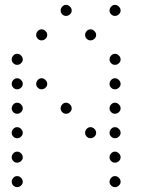

<svg xmlns="http://www.w3.org/2000/svg" viewBox="-20 -793 640 785"><path d="M249 -773Q241 -773 234.5 -766Q228 -759 228 -751V-749Q228 -741 234.5 -734.5Q241 -728 249 -728H251Q259 -728 266 -734.5Q273 -741 273 -749V-751Q273 -759 266 -766Q259 -773 251 -773ZM449 -773Q441 -773 434.5 -766Q428 -759 428 -751V-749Q428 -741 434.5 -734.5Q441 -728 449 -728H451Q459 -728 466 -734.5Q473 -741 473 -749V-751Q473 -759 466 -766Q459 -773 451 -773ZM149 -673Q141 -673 134.5 -666Q128 -659 128 -651V-649Q128 -641 134.5 -634.5Q141 -628 149 -628H151Q159 -628 166 -634.5Q173 -641 173 -649V-651Q173 -659 166 -666Q159 -673 151 -673ZM349 -673Q341 -673 334.5 -666Q328 -659 328 -651V-649Q328 -641 334.5 -634.5Q341 -628 349 -628H351Q359 -628 366 -634.5Q373 -641 373 -649V-651Q373 -659 366 -666Q359 -673 351 -673ZM49 -573Q41 -573 34.5 -566Q28 -559 28 -551V-549Q28 -541 34.5 -534.5Q41 -528 49 -528H51Q59 -528 66 -534.5Q73 -541 73 -549V-551Q73 -559 66 -566Q59 -573 51 -573ZM449 -573Q441 -573 434.5 -566Q428 -559 428 -551V-549Q428 -541 434.5 -534.5Q441 -528 449 -528H451Q459 -528 466 -534.5Q473 -541 473 -549V-551Q473 -559 466 -566Q459 -573 451 -573ZM49 -473Q41 -473 34.5 -466Q28 -459 28 -451V-449Q28 -441 34.5 -434.5Q41 -428 49 -428H51Q59 -428 66 -434.5Q73 -441 73 -449V-451Q73 -459 66 -466Q59 -473 51 -473ZM149 -473Q141 -473 134.5 -466Q128 -459 128 -451V-449Q128 -441 134.5 -434.5Q141 -428 149 -428H151Q159 -428 166 -434.5Q173 -441 173 -449V-451Q173 -459 166 -466Q159 -473 151 -473ZM449 -473Q441 -473 434.5 -466Q428 -459 428 -451V-449Q428 -441 434.5 -434.5Q441 -428 449 -428H451Q459 -428 466 -434.5Q473 -441 473 -449V-451Q473 -459 466 -466Q459 -473 451 -473ZM49 -373Q41 -373 34.5 -366Q28 -359 28 -351V-349Q28 -341 34.5 -334.5Q41 -328 49 -328H51Q59 -328 66 -334.5Q73 -341 73 -349V-351Q73 -359 66 -366Q59 -373 51 -373ZM249 -373Q241 -373 234.5 -366Q228 -359 228 -351V-349Q228 -341 234.5 -334.5Q241 -328 249 -328H251Q259 -328 266 -334.5Q273 -341 273 -349V-351Q273 -359 266 -366Q259 -373 251 -373ZM449 -373Q441 -373 434.5 -366Q428 -359 428 -351V-349Q428 -341 434.5 -334.5Q441 -328 449 -328H451Q459 -328 466 -334.5Q473 -341 473 -349V-351Q473 -359 466 -366Q459 -373 451 -373ZM49 -273Q41 -273 34.5 -266Q28 -259 28 -251V-249Q28 -241 34.5 -234.5Q41 -228 49 -228H51Q59 -228 66 -234.5Q73 -241 73 -249V-251Q73 -259 66 -266Q59 -273 51 -273ZM349 -273Q341 -273 334.5 -266Q328 -259 328 -251V-249Q328 -241 334.5 -234.5Q341 -228 349 -228H351Q359 -228 366 -234.5Q373 -241 373 -249V-251Q373 -259 366 -266Q359 -273 351 -273ZM449 -273Q441 -273 434.5 -266Q428 -259 428 -251V-249Q428 -241 434.5 -234.5Q441 -228 449 -228H451Q459 -228 466 -234.5Q473 -241 473 -249V-251Q473 -259 466 -266Q459 -273 451 -273ZM49 -173Q41 -173 34.5 -166Q28 -159 28 -151V-149Q28 -141 34.5 -134.5Q41 -128 49 -128H51Q59 -128 66 -134.5Q73 -141 73 -149V-151Q73 -159 66 -166Q59 -173 51 -173ZM449 -173Q441 -173 434.5 -166Q428 -159 428 -151V-149Q428 -141 434.5 -134.5Q441 -128 449 -128H451Q459 -128 466 -134.5Q473 -141 473 -149V-151Q473 -159 466 -166Q459 -173 451 -173ZM49 -73Q41 -73 34.5 -66Q28 -59 28 -51V-49Q28 -41 34.5 -34.5Q41 -28 49 -28H51Q59 -28 66 -34.5Q73 -41 73 -49V-51Q73 -59 66 -66Q59 -73 51 -73ZM449 -73Q441 -73 434.5 -66Q428 -59 428 -51V-49Q428 -41 434.5 -34.5Q441 -28 449 -28H451Q459 -28 466 -34.5Q473 -41 473 -49V-51Q473 -59 466 -66Q459 -73 451 -73Z"/></svg>

Font: Doto Rounded Light
Style: Regular
Weight: 300
Monospace: yes
Version: Version 1.000